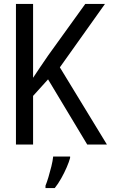

<svg xmlns="http://www.w3.org/2000/svg" viewBox="-20 -734 603 975"><path d="M61 0V-714H148V-339Q165 -365 184 -393Q203 -421 225 -453L413 -714H513L284 -392L523 0H423L224 -331L148 -247V0ZM211 209Q218 192 226 165.5Q234 139 241 110.5Q248 82 250 61H336V68Q331 87 319 115Q307 143 291 171.5Q275 200 258 221H211Z"/></svg>

Font: Noto Sans Mono SemiCondensed
Style: Regular
Weight: 400
Width: 4
Designer: Monotype Design Team
Foundry: Monotype Imaging Inc.
Version: Version 2.014